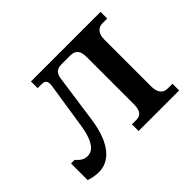

<svg xmlns="http://www.w3.org/2000/svg" viewBox="-114 -687 874 874"><g transform="rotate(-45 322.5 -250.5)"><path d="M160 -506V-463H185C210 -463 217 -451 213 -423L179 -203C163 -100 129 -83 102 -83C76 -83 62 -98 48 -113H25V-6C44 1 68 5 87 5C151 5 213 -45 233 -191L265 -417C269 -448 282 -463 314 -463H370C406 -463 418 -442 418 -405V-101C418 -64 406 -43 376 -43H347V0H608V-43H578C548 -43 531 -64 531 -101V-405C531 -442 548 -463 578 -463H608V-506Z"/></g></svg>

Font: LT Superior Serif Semibold
Style: Regular
Weight: 600
Designer: Daniel Lyons
Foundry: LyonsType
Version: Version 2.120;FEAKit 1.0